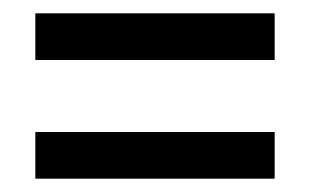

<svg xmlns="http://www.w3.org/2000/svg" viewBox="-20 -501 465 288"><path d="M33 -411V-481H392V-411ZM33 -233V-303H392V-233Z"/></svg>

Font: Noto Serif Myanmar ExtraCondensed ExtraBold
Style: Regular
Weight: 800
Width: 2
Designer: Ben Mitchell and the Monotype Design Team
Foundry: Monotype Imaging Inc.
Version: Version 2.106; ttfautohint (v1.8.4.7-5d5b)